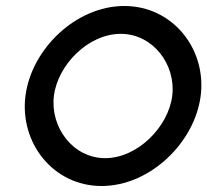

<svg xmlns="http://www.w3.org/2000/svg" viewBox="-20 -610 692 641"><path d="M383 -497C491 -497 568 -394 555 -290C542 -186 439 -82 331 -82C223 -82 147 -186 160 -290C173 -394 275 -497 383 -497ZM319 11C481 11 630 -134 650 -290C670 -446 557 -590 395 -590C233 -590 85 -446 65 -290C45 -134 157 11 319 11Z"/></svg>

Font: Charger
Style: BdIt
Weight: 400
Designer: Jasper
Foundry: Cannot Into Space Fonts
Version: Version 0.98